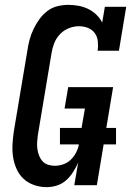

<svg xmlns="http://www.w3.org/2000/svg" viewBox="-20 -763 540 791"><path d="M172 8Q146 8 121 -0.5Q96 -9 77.5 -26Q59 -43 48.5 -66.5Q38 -90 34 -115.5Q30 -141 31.5 -168Q33 -195 37 -222L93 -556Q96 -578 102 -600Q108 -622 118 -643Q128 -664 142 -683.5Q156 -703 175 -717.5Q194 -732 216.5 -737.5Q239 -743 261 -743Q283 -743 304 -739Q325 -735 343.5 -726Q362 -717 377 -702.5Q392 -688 401 -670L412 -735H500L470 -554H382Q385 -573 383 -592.5Q381 -612 370.5 -626.5Q360 -641 342.5 -648Q325 -655 305 -655Q284 -655 263 -646.5Q242 -638 226.5 -621.5Q211 -605 203 -584Q195 -563 192 -542L136 -207Q134 -193 133 -178Q132 -163 134 -149Q136 -135 141 -122Q146 -109 155 -99Q164 -89 177.5 -84.5Q191 -80 206 -80Q223 -80 240.5 -86Q258 -92 271.5 -105Q285 -118 293.5 -134.5Q302 -151 305 -168H227V-236H316L330 -316H246L261 -404H446L418 -236H458V-168H407L379 0H286L302 -93Q293 -73 281 -54Q269 -35 252 -20Q235 -5 214 1.5Q193 8 172 8Z"/></svg>

Font: Iosevka Curly Slab SmBdObl
Style: Regular
Weight: 600
Italic angle: -9°
Monospace: yes
Designer: Belleve Invis
Foundry: Belleve Invis
Version: Version 11.0.0; ttfautohint (v1.8.3)